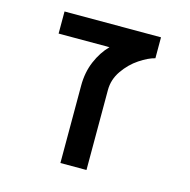

<svg xmlns="http://www.w3.org/2000/svg" viewBox="-93 -701 786 793"><g transform="rotate(15 300.0 -304.5)"><path d="M305 -514.5H87.5V-609H500V-519.5Q471 -512.5 434.2 -488Q397.5 -463.5 371 -425.2Q344.5 -387 344.5 -342V0H233V-331Q233 -388 253 -435Q273 -482 305 -514.5Z"/></g></svg>

Font: JuliaMono Medium
Style: Regular
Weight: 500
Monospace: yes
Designer: cormullion
Foundry: corm
Version: Version 0.054; ttfautohint (v1.8.4)